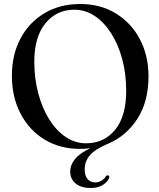

<svg xmlns="http://www.w3.org/2000/svg" viewBox="-20 -732 794 960"><path d="M381 -712Q482 -712 559 -665Q636 -618 679.2 -536.2Q722.5 -454.5 722.5 -350.5Q722.5 -224.5 667.2 -138.5Q612 -52.5 522.5 -14.5Q454.5 14 429 44.8Q403.5 75.5 403.5 114Q403.5 147 418 163.5Q432.5 180 456.5 180Q472.5 180 486.8 171.8Q501 163.5 509 150Q514.5 143 520.5 145Q529.5 147 525 158.5Q518 177.5 494 192.8Q470 208 434 208Q386 208 358.5 185.8Q331 163.5 331 125Q331 93.5 354.5 64Q378 34.5 431.5 9Q404 12.5 380.5 12.5Q279.5 12.5 202.8 -34.2Q126 -81 82.8 -163.8Q39.5 -246.5 39.5 -353Q39.5 -459 82.8 -540Q126 -621 203 -666.5Q280 -712 381 -712ZM611 -278Q611 -362.5 591.2 -436Q571.5 -509.5 536 -565.2Q500.5 -621 453.5 -652.2Q406.5 -683.5 352 -683.5Q262.5 -683.5 207 -615.2Q151.5 -547 151.5 -424Q151.5 -338.5 171.5 -264.2Q191.5 -190 226.8 -134Q262 -78 309 -46.8Q356 -15.5 410 -15.5Q500 -15.5 555.5 -83Q611 -150.5 611 -278Z"/></svg>

Font: Fraunces 72pt S000
Style: Regular
Weight: 400
Version: Version 1.000; ttfautohint (v1.8.3)